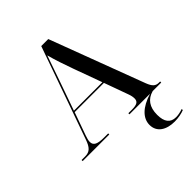

<svg xmlns="http://www.w3.org/2000/svg" viewBox="-260 -856 1239 1239"><g transform="rotate(-45 359.0 -237.0)"><path d="M1 0H244V-10H208C147 -10 121 -22 121 -55C121 -68 125 -83 132 -103L188 -260H455L515 -94C522 -75 524 -60 524 -49C524 -20 505 -10 460 -10H428V0H616C520 29 471 80 471 140C471 206 526 240 602 240C635 240 670 233 691 224V214C667 222 647 226 628 226C577 226 552 193 552 129C552 57 583 16 640 0H718V-10H708C677 -10 661 -24 644 -68L401 -714H337L115 -87C95 -29 75 -10 33 -10H1ZM191 -270 264 -477C287 -542 303 -588 322 -644C336 -591 358 -525 381 -462L451 -270Z"/></g></svg>

Font: Noto Serif Display Medium
Style: Regular
Weight: 500
Designer: Monotype Design Team
Foundry: Monotype Imaging Inc.
Version: Version 2.009